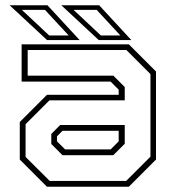

<svg xmlns="http://www.w3.org/2000/svg" viewBox="-20 -708 666 728"><path d="M158 0 55 -103V-245.5L158 -348.5H430V-368L399.5 -398.5H62V-540H468.5L571.5 -437V-103L468.5 0ZM217 -119.5 174.5 -162V-200L208 -234H453V-163L409.5 -119.5ZM168.5 -22H458.5L550.5 -114V-427L459 -518.5H85V-421H410L453 -378V-327.5H167.5L77 -237V-113ZM227 -141.5H399.5L430 -172V-212H217L196 -191V-172ZM478 -556H354.5L212.5 -688H356ZM436.5 -573.5 346.5 -670.5H259L362.5 -573.5ZM282 -556H158.5L16.5 -688H160ZM240.5 -573.5 150.5 -670.5H63L166.5 -573.5Z"/></svg>

Font: Tourney ExtraLight
Style: Regular
Weight: 250
Designer: Tyler Finck
Foundry: Etcetera Type Co
Version: Version 1.015